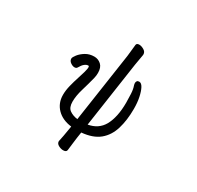

<svg xmlns="http://www.w3.org/2000/svg" viewBox="-186 -931 1371 1335"><g transform="rotate(30 500.0 -263.5)"><path d="M502 169Q500 187 474 187Q456 187 436.5 176.5Q417 166 417 147Q417 144 418 142Q418 141 427 98Q431 76 441 16Q367 7 324 -37Q281 -81 281 -147Q281 -183 291 -223Q301 -263 313.5 -301Q326 -339 331.5 -359.5Q337 -380 338 -387.5Q339 -395 339 -400Q339 -411 332 -411Q318 -411 303.5 -399.5Q289 -388 275 -363Q269 -352 254 -352Q239 -352 222 -364Q205 -376 205 -394Q205 -405 222.5 -427.5Q240 -450 269.5 -468Q299 -486 338 -486Q369 -486 392.5 -465Q416 -444 416 -400Q416 -378 411 -358Q397 -302 379.5 -244Q362 -186 362 -139Q362 -92 388 -73.5Q414 -55 452 -50L534 -605Q541 -664 544 -699Q546 -714 567 -714Q584 -714 604.5 -702Q625 -690 625 -670V-665L610 -578L533 -53Q613 -67 650 -132Q689 -203 689 -319Q689 -351 687 -389Q685 -426 676 -450Q673 -460 673 -468.5Q673 -477 678 -484Q683 -491 695 -491Q713 -491 726.5 -465.5Q740 -440 748.5 -399.5Q757 -359 757 -308Q757 -217 735.5 -146Q714 -75 663 -33Q612 9 522 17L515 63Q512 84 508.5 114.5Q505 145 502 169Z"/></g></svg>

Font: Moon Stars Kai
Style: Bold
Weight: 700
Designer: GuiWonder
Version: Version 1.101